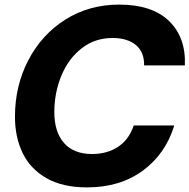

<svg xmlns="http://www.w3.org/2000/svg" viewBox="-20 -798 823 834"><path d="M45 -291Q45 -425 103 -536.5Q161 -648 264 -713Q367 -778 498 -778Q641 -778 714.5 -706.5Q788 -635 783 -514H606Q607 -572 570 -602.5Q533 -633 469 -633Q392 -633 334.5 -588Q277 -543 246.5 -469Q216 -395 216 -311Q216 -225 258 -177Q300 -129 380 -129Q445 -129 492.5 -160Q540 -191 561 -253H737Q699 -129 600 -56.5Q501 16 358 16Q252 16 182 -24Q112 -64 78.5 -133Q45 -202 45 -291Z"/></svg>

Font: Open Sauce One ExtraBold Italic
Style: Regular
Weight: 800
Italic angle: -10°
Designer: Alfredo Marco Pradil
Foundry: Creative Sauce Fz LLC
Version: Version 1.477